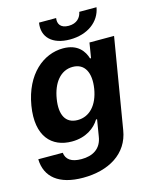

<svg xmlns="http://www.w3.org/2000/svg" viewBox="-139 -826 909 1133"><g transform="rotate(-15 315.5 -260.0)"><path d="M226.2 215.9C382.1 215.9 504.6 145.2 526.6 5.3L618.3 -545.5H468L453.1 -453.8H447.1C433.9 -498.2 399.1 -552.6 307.9 -552.6C188.2 -552.6 71.4 -459.5 40.5 -274.1C10.7 -92.3 94.8 -7.8 218 -7.8C304.7 -7.8 360.8 -51.5 387.8 -96.6H394.2L377.8 3.2C367.2 78.5 312.5 107.2 245.7 107.2C182.5 107.2 152 83.5 147.4 42.3L-2.1 41.9C0.7 151.3 79.2 215.9 226.2 215.9ZM195.3 -274.5C210.2 -367.2 259.2 -432.2 334.5 -432.2C408 -432.2 439.6 -370 424.4 -274.5C408.7 -178.3 355.8 -121.4 283.4 -121.4C208.1 -121.4 180 -181.1 195.3 -274.5ZM210.9 -735.8C196.4 -649.9 254.6 -592.3 362.6 -592.3C469.8 -592.3 547.6 -649.9 562.1 -735.8H456.7C450.6 -702.4 426.1 -672.2 375.7 -672.2C324.2 -672.2 310 -703.1 315.3 -735.8Z"/></g></svg>

Font: Margiela Sans
Style: Bold Italic
Weight: 700
Italic angle: -9.39999°
Designer: Stefan Endress, Andreas Faust
Version: Version 1.100;FEAKit 1.0